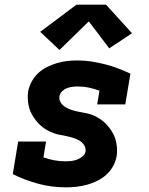

<svg xmlns="http://www.w3.org/2000/svg" viewBox="-20 -798 640 826"><path d="M264 8Q202 8 144.5 -7.5Q87 -23 35 -49L58 -189H178L167 -121Q189 -113 213 -108.5Q237 -104 262 -104Q275 -104 287.5 -105.5Q300 -107 312 -111.5Q324 -116 335 -125Q346 -134 348 -146Q350 -161 342 -173.5Q334 -186 322 -193Q310 -200 296 -204.5Q282 -209 268 -212Q254 -215 239.5 -217.5Q225 -220 211.5 -225Q198 -230 185.5 -236.5Q173 -243 162 -252Q151 -261 142 -271Q133 -281 125 -293Q117 -305 111.5 -317.5Q106 -330 103 -344.5Q100 -359 99.5 -373.5Q99 -388 101 -404Q105 -426 116 -446.5Q127 -467 144 -483Q161 -499 182 -509.5Q203 -520 225 -526.5Q247 -533 268.5 -535.5Q290 -538 313 -538Q343 -538 372.5 -533.5Q402 -529 431.5 -521.5Q461 -514 487.5 -504Q514 -494 541 -481L519 -349H398L408 -408Q386 -416 362.5 -421Q339 -426 314 -426Q302 -426 290.5 -424.5Q279 -423 267.5 -418.5Q256 -414 247 -405Q238 -396 236 -385Q233 -370 241 -357.5Q249 -345 261 -337.5Q273 -330 286.5 -325.5Q300 -321 314.5 -318Q329 -315 343.5 -312.5Q358 -310 371.5 -305.5Q385 -301 397.5 -294Q410 -287 421 -278.5Q432 -270 441 -259.5Q450 -249 458 -237.5Q466 -226 471.5 -213Q477 -200 480 -185.5Q483 -171 483.5 -156.5Q484 -142 482 -127Q478 -104 466.5 -83Q455 -62 437 -46Q419 -30 397.5 -19.5Q376 -9 353.5 -3Q331 3 308.5 5.5Q286 8 264 8ZM236 -583 153 -661 309 -778H436L548 -655L450 -590L362 -706Z"/></svg>

Font: Iosevka Curly Slab HvEx
Style: Italic
Weight: 900
Width: 7
Italic angle: -9°
Monospace: yes
Designer: Belleve Invis
Foundry: Belleve Invis
Version: Version 11.1.0; ttfautohint (v1.8.3)